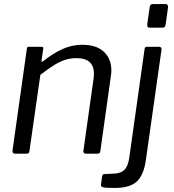

<svg xmlns="http://www.w3.org/2000/svg" viewBox="-20 -762 862 952"><path d="M53.3 0Q46.8 0 43.9 -4.7Q41.1 -9.3 42.1 -15.8L113 -519.5Q114.2 -526.2 116.2 -528.1Q118.1 -530 123.4 -530H185.7Q191 -530 193.3 -527.9Q195.5 -525.7 194.3 -519.3L185.8 -462Q184.8 -451.2 194.2 -458.9Q242.2 -497.1 289.4 -518.6Q336.7 -540 387.6 -540Q458.4 -540 495.3 -505.1Q532.1 -470.2 532.1 -413.3Q532.1 -407 531.6 -400.4Q531.1 -393.8 530.1 -386.5L477.5 -13.1Q476.2 -5.4 473.3 -2.7Q470.4 0 462.4 0H404.4Q397.9 0 395.2 -4.5Q392.4 -9 393.7 -15.8L443.8 -370.6Q444.8 -377.7 445.3 -384.3Q445.8 -390.8 445.8 -396.4Q445.8 -433.7 424.8 -453.7Q403.8 -473.7 357.9 -473.7Q327.2 -473.7 299.9 -464.3Q272.7 -454.9 244.3 -436.6Q216 -418.3 180.1 -391.1L125.8 -12.1Q124.5 -4.8 121.5 -2.4Q118.5 0 109.9 0H53.3ZM703.3 31.4Q693.6 102.8 659.9 136.4Q626.1 170 548.2 170Q503.2 170 491.2 166.5Q479.3 163 480.6 154.2L486.6 110.9Q487.6 106.6 489.4 104.2Q491.2 101.8 496.2 101.3L548.1 98.6Q579.9 97.1 597.2 79.9Q614.6 62.7 620.8 21.1L696.9 -518.8Q698.2 -525.4 700.6 -527.7Q703 -530 709.1 -530H769.7Q775.8 -530 778.7 -525.5Q781.7 -521 780.7 -514.9L703.3 31.4ZM801.4 -641.9Q800.1 -632.7 796.7 -628.7Q793.4 -624.7 782.9 -624.7H721.8Q713.7 -624.7 711.4 -630.6Q709.1 -636.5 710.4 -644.4L722.3 -727Q724.6 -742 737.2 -742H802.3Q808.1 -742 811.2 -736.8Q814.3 -731.5 813 -724.4Z"/></svg>

Font: Libre Franklin Thin
Style: Italic
Weight: 100
Italic angle: -8°
Designer: Pablo Impallari, Rodrigo Fuenzalida, Nhung Nguyen
Foundry: Impallari Type
Version: Version 3.000